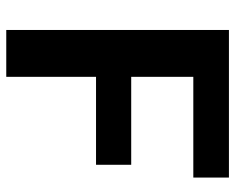

<svg xmlns="http://www.w3.org/2000/svg" viewBox="-89 -662 751 613"><g transform="rotate(90 286.5 -355.5)"><path d="M75.7 0H225.3V-286.6H506.1V-398.9H225.3V-597.2H546.9V-710.9H75.7Z"/></g></svg>

Font: Roboto Flex
Style: Regular
Weight: 400
Designer: Berlow after Robertson
Foundry: Google
Version: Version 3.200;gftools[0.9.32]